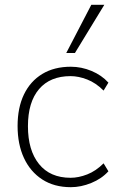

<svg xmlns="http://www.w3.org/2000/svg" viewBox="-20 -769 495 797"><path d="M274 8Q205 8 155.5 -24Q106 -56 79.5 -113Q53 -170 53 -246Q53 -322 79.5 -377Q106 -432 155.5 -462Q205 -492 274 -492Q318 -492 360 -474.5Q402 -457 430 -426L410 -393Q378 -425 342 -439Q306 -453 273 -453Q188 -453 142 -399Q96 -345 96 -245Q96 -145 142 -88Q188 -31 273 -31Q306 -31 342 -45Q378 -59 410 -91L430 -58Q402 -27 359 -9.5Q316 8 274 8ZM255 -549 359 -749H413L291 -549Z"/></svg>

Font: Nunito Sans 12pt ExtraLight
Style: Regular
Weight: 200
Version: Version 3.101;gftools[0.9.27]